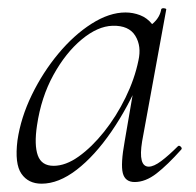

<svg xmlns="http://www.w3.org/2000/svg" viewBox="-20 -429 472 462"><path d="M80 13Q48 13 31.5 -11Q15 -35 22 -91Q30 -146 56.5 -200.5Q83 -255 120.5 -300Q158 -345 200.5 -372Q243 -399 282 -399Q300 -399 317 -392.5Q334 -386 346 -371Q358 -356 360 -332L322 -357Q333 -359 349 -373.5Q365 -388 368 -407Q370 -410 375.5 -409Q381 -408 380 -406L322 -89Q312 -28 338 -28Q350 -28 368 -41.5Q386 -55 408 -77Q411 -80 415 -76Q419 -72 416 -69Q383 -32 356.5 -11.5Q330 9 304 9Q281 9 275.5 -12.5Q270 -34 280 -89L304 -229L320 -246Q289 -172 248.5 -113Q208 -54 164.5 -20.5Q121 13 80 13ZM109 -30Q138 -30 169.5 -52.5Q201 -75 230.5 -112Q260 -149 282 -194Q304 -239 313 -283Q321 -318 305.5 -343Q290 -368 251 -367Q215 -366 176.5 -334Q138 -302 108.5 -248.5Q79 -195 69 -127Q62 -80 71 -55Q80 -30 109 -30Z"/></svg>

Font: Cormorant Garamond Light Light
Style: Italic
Weight: 300
Italic angle: -10°
Version: Version 4.001